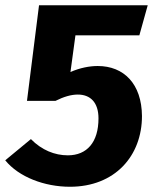

<svg xmlns="http://www.w3.org/2000/svg" viewBox="-35 -696 601 733"><path d="M507 -253C506 -376 438 -444 338 -444C307 -444 270 -437 234 -421L253 -561H497L529 -676H114L68 -311H177C209 -327 237 -335 262 -335C310 -335 341 -305 341 -244C341 -153 297 -103 224 -103C174 -103 124 -123 83 -165L-15 -84C37 -20 135 17 232 17C404 17 507 -101 507 -253Z"/></svg>

Font: Fira Sans OT
Style: Bold Italic
Weight: 700
Italic angle: -8°
Designer: Carrois Corporate & Edenspiekermann
Foundry: Carrois Corporate GbR & Edenspiekermann AG
Version: Version 2.001